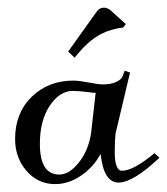

<svg xmlns="http://www.w3.org/2000/svg" viewBox="-20 -461 428 491"><path d="M154.3 -329.1 227.5 -431.6Q234.4 -441.4 246.1 -441.4Q253.9 -441.4 261.7 -435.5L301.8 -399.4L294.9 -390.6Q255.9 -385.7 227.5 -367.7Q199.2 -349.6 170.9 -313.5ZM82 -92.8Q82 -14.6 131.8 -14.6Q157.2 -14.6 181.6 -45.4Q206.1 -76.2 212.9 -120.1L224.6 -223.6Q215.8 -223.6 204.1 -225.6Q180.7 -228.5 166 -228.5Q132.8 -228.5 107.4 -190.9Q82 -153.3 82 -92.8ZM18.6 -105.5Q18.6 -171.9 61 -213.4Q103.5 -254.9 168 -254.9Q181.6 -254.9 212.9 -249Q234.4 -245.1 241.2 -245.1Q262.7 -245.1 274.9 -250.5Q287.1 -255.9 291 -261.7Q294.9 -267.6 298.8 -280.3L312.5 -275.4L275.4 -119.1Q273.4 -100.6 273.4 -73.2Q273.4 -24.4 292 -24.4Q321.3 -24.4 375 -69.3L387.7 -57.6Q320.3 5.9 283.2 5.9Q245.1 5.9 237.3 -67.4Q218.8 -33.2 187 -11.7Q155.3 9.8 121.1 9.8Q77.1 9.8 47.9 -23.9Q18.6 -57.6 18.6 -105.5Z"/></svg>

Font: Kleymisska
Style: Regular
Weight: 500
Italic angle: -8°
Designer: gluk
Foundry: gluk
Version: Version 0.298